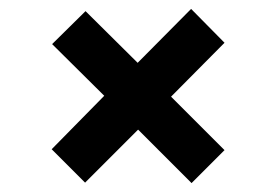

<svg xmlns="http://www.w3.org/2000/svg" viewBox="-20 -521 622 431"><path d="M410 -110 290 -230 171 -111 96 -186 214 -306 97 -422 172 -496 289 -380 409 -501 484 -425 364 -304 484 -184Z"/></svg>

Font: Literata
Style: Bold
Weight: 700
Designer: Latin by Veronika Burian and Jose Scaglione. Greek by Irene Vlachou. Cyrillic by Vera Evstafieva.
Foundry: TypeTogether
Version: Version 3.103; ttfautohint (v1.8.4.7-5d5b);gftools[0.9.29]